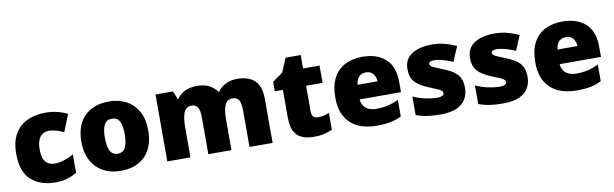

<svg xmlns="http://www.w3.org/2000/svg" viewBox="-44 -1108 4995 1562"><g transform="rotate(-10 2453.0 -327.0)"><path d="M318 10Q192 10 117 -58Q42 -126 42 -274Q42 -375 80 -438.5Q118 -502 183.5 -532.5Q249 -563 333 -563Q384 -563 429.5 -552Q475 -541 514 -521L458 -380Q424 -395 394.5 -404Q365 -413 333 -413Q290 -413 263 -379Q236 -345 236 -275Q236 -203 263.5 -172.5Q291 -142 334 -142Q375 -142 416.5 -155Q458 -168 495 -191V-39Q461 -17 418 -3.5Q375 10 318 10Z M1133 -278Q1133 -139 1059 -64.5Q985 10 856 10Q776 10 714 -23.5Q652 -57 616.5 -121.5Q581 -186 581 -278Q581 -415 655 -489Q729 -563 859 -563Q939 -563 1000.5 -530Q1062 -497 1097.5 -433.5Q1133 -370 1133 -278ZM775 -278Q775 -207 794 -169.5Q813 -132 858 -132Q902 -132 920.5 -169.5Q939 -207 939 -278Q939 -349 920.5 -385Q902 -421 857 -421Q814 -421 794.5 -385Q775 -349 775 -278Z M1917 -563Q2012 -563 2062 -515Q2112 -467 2112 -360V0H1921V-301Q1921 -364 1904 -388.5Q1887 -413 1854 -413Q1808 -413 1790 -372.5Q1772 -332 1772 -258V0H1581V-301Q1581 -361 1565 -387Q1549 -413 1517 -413Q1468 -413 1450.5 -369Q1433 -325 1433 -242V0H1242V-553H1386L1414 -485H1419Q1441 -519 1482.5 -541Q1524 -563 1585 -563Q1646 -563 1685.5 -542.5Q1725 -522 1750 -486H1756Q1782 -523 1823.5 -543Q1865 -563 1917 -563Z M2513 -141Q2539 -141 2560.5 -146.5Q2582 -152 2605 -160V-21Q2574 -8 2539 1Q2504 10 2450 10Q2396 10 2355.5 -7Q2315 -24 2292 -65.5Q2269 -107 2269 -182V-410H2202V-488L2287 -548L2336 -664H2461V-553H2597V-410H2461V-195Q2461 -141 2513 -141Z M2951 -563Q3072 -563 3142 -500Q3212 -437 3212 -310V-225H2871Q2873 -182 2903.5 -154Q2934 -126 2992 -126Q3044 -126 3087 -136Q3130 -146 3176 -168V-31Q3136 -10 3088.5 0Q3041 10 2969 10Q2885 10 2819.5 -19.5Q2754 -49 2716 -112Q2678 -175 2678 -273Q2678 -373 2712.5 -437Q2747 -501 2808.5 -532Q2870 -563 2951 -563ZM2958 -433Q2924 -433 2901.5 -412Q2879 -391 2875 -345H3039Q3038 -382 3017.5 -407.5Q2997 -433 2958 -433Z M3731 -170Q3731 -118 3707.5 -77Q3684 -36 3632.5 -13Q3581 10 3497 10Q3438 10 3391.5 3.5Q3345 -3 3297 -21V-174Q3350 -150 3404 -139.5Q3458 -129 3489 -129Q3551 -129 3551 -157Q3551 -169 3541 -178Q3531 -187 3505.5 -198Q3480 -209 3433 -228Q3364 -257 3330 -294.5Q3296 -332 3296 -400Q3296 -481 3358.5 -522Q3421 -563 3524 -563Q3579 -563 3627 -551Q3675 -539 3727 -516L3675 -393Q3634 -412 3592 -423Q3550 -434 3525 -434Q3478 -434 3478 -411Q3478 -401 3486.5 -393Q3495 -385 3519 -375Q3543 -365 3589 -346Q3637 -327 3668.5 -304.5Q3700 -282 3715.5 -250.5Q3731 -219 3731 -170Z M4248 -170Q4248 -118 4224.5 -77Q4201 -36 4149.5 -13Q4098 10 4014 10Q3955 10 3908.5 3.5Q3862 -3 3814 -21V-174Q3867 -150 3921 -139.5Q3975 -129 4006 -129Q4068 -129 4068 -157Q4068 -169 4058 -178Q4048 -187 4022.5 -198Q3997 -209 3950 -228Q3881 -257 3847 -294.5Q3813 -332 3813 -400Q3813 -481 3875.5 -522Q3938 -563 4041 -563Q4096 -563 4144 -551Q4192 -539 4244 -516L4192 -393Q4151 -412 4109 -423Q4067 -434 4042 -434Q3995 -434 3995 -411Q3995 -401 4003.5 -393Q4012 -385 4036 -375Q4060 -365 4106 -346Q4154 -327 4185.5 -304.5Q4217 -282 4232.5 -250.5Q4248 -219 4248 -170Z M4603 -563Q4724 -563 4794 -500Q4864 -437 4864 -310V-225H4523Q4525 -182 4555.5 -154Q4586 -126 4644 -126Q4696 -126 4739 -136Q4782 -146 4828 -168V-31Q4788 -10 4740.5 0Q4693 10 4621 10Q4537 10 4471.5 -19.5Q4406 -49 4368 -112Q4330 -175 4330 -273Q4330 -373 4364.5 -437Q4399 -501 4460.5 -532Q4522 -563 4603 -563ZM4610 -433Q4576 -433 4553.5 -412Q4531 -391 4527 -345H4691Q4690 -382 4669.5 -407.5Q4649 -433 4610 -433Z"/></g></svg>

Font: Noto Sans Bengali UI Black
Style: Regular
Weight: 900
Designer: Jelle Bosma - Monotype Design Team
Foundry: Monotype Imaging Inc.
Version: Version 2.003; ttfautohint (v1.8.4.7-5d5b)